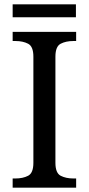

<svg xmlns="http://www.w3.org/2000/svg" viewBox="-20 -860 407 880"><path d="M38 0V-42H51Q85 -42 109 -54.5Q133 -67 133 -114V-600Q133 -647 109 -659.5Q85 -672 51 -672H38V-714H329V-672H316Q282 -672 258 -659.5Q234 -647 234 -600V-114Q234 -67 258 -54.5Q282 -42 316 -42H329V0ZM38 -781V-840H328V-781Z"/></svg>

Font: Noto Serif Vithkuqi
Style: Regular
Weight: 400
Version: Version 1.005